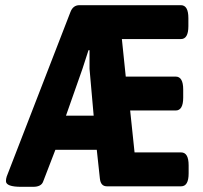

<svg xmlns="http://www.w3.org/2000/svg" viewBox="-20 -720 786 742"><path d="M62 2Q3 2 3 -20Q3 -29 6 -38L252 -673Q262 -700 287 -700H679Q708 -700 708 -650V-619Q708 -569 679 -569H451L466 -424H659Q688 -424 688 -374V-343Q688 -293 659 -293H483L500 -131H680Q709 -131 709 -81V-50Q709 0 680 0H393Q369 0 366 -30L354 -141H194L147 -19Q140 2 108 2ZM235 -273H342L326 -454V-526H322L299 -455Z"/></svg>

Font: Asap Condensed VF Beta
Style: Regular
Weight: 400
Designer: Pablo Cosgaya
Foundry: Omnibus-Type
Version: Version 1.008